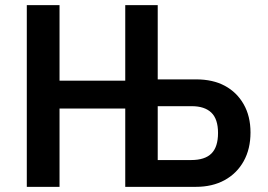

<svg xmlns="http://www.w3.org/2000/svg" viewBox="-20 -725 1040 745"><path d="M84 0V-705H211V-412H466V-705H592V-417H741Q806 -417 852.5 -392Q899 -367 925.5 -320.5Q952 -274 952 -211Q952 -147 925.5 -99.5Q899 -52 851.5 -26Q804 0 740 0H466V-304H211V0ZM592 -104H722Q775 -104 800.5 -129.5Q826 -155 826 -209Q826 -263 800 -288Q774 -313 724 -313H592Z"/></svg>

Font: Nunito Sans 7pt Condensed
Style: Bold
Weight: 700
Width: 3
Designer: Vernon Adams
Foundry: Vernon Adams
Version: Version 3.101;gftools[0.9.27]